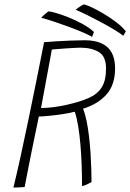

<svg xmlns="http://www.w3.org/2000/svg" viewBox="-20 -845 596 880"><path d="M41.5 14.5Q57.5 -51 75 -130.5Q92.5 -210 110.5 -297.5Q128.5 -385 146.8 -475Q165 -565 182 -651.5Q201.5 -653.5 234.2 -655.5Q267 -657.5 303.2 -659Q339.5 -660.5 368 -660.5Q413.5 -660.5 444.5 -646.8Q475.5 -633 491.5 -604.5Q507.5 -576 507.5 -532Q507.5 -457 468.8 -412.8Q430 -368.5 360.5 -346.5Q370 -324 376.8 -291Q383.5 -258 388 -219.8Q392.5 -181.5 395 -142.8Q397.5 -104 398.5 -69.8Q399.5 -35.5 399.5 -11Q395 -8 389.2 -5Q383.5 -2 377.2 0.8Q371 3.5 365.5 5.5Q360 7.5 356 7.5Q356 -40.5 354.2 -89.2Q352.5 -138 348.5 -183.5Q344.5 -229 338.2 -267.5Q332 -306 322.5 -333Q294 -325.5 260 -320.8Q226 -316 197.8 -313.5Q169.5 -311 158 -311Q157 -305.5 151.5 -279.2Q146 -253 138 -214.5Q130 -176 121.5 -133.5Q113 -91 105.5 -52.5Q98 -14 93 12Q88 12.5 79 13.2Q70 14 59.8 14.2Q49.5 14.5 41.5 14.5ZM168 -350Q221 -350 287.5 -365Q347.5 -378.5 387 -396Q426.5 -413.5 446.2 -444.8Q466 -476 466 -530.5Q466 -587.5 432.2 -607Q398.5 -626.5 348.5 -626.5Q340.5 -626.5 321.5 -625.5Q302.5 -624.5 280.5 -623Q258.5 -621.5 240.8 -620Q223 -618.5 217.5 -618Q216 -609 211 -581.5Q206 -554 199.2 -518Q192.5 -482 185.8 -446Q179 -410 174.2 -383.5Q169.5 -357 168 -350ZM545 -681Q530 -693 502.8 -709.5Q475.5 -726 443.2 -743.2Q411 -760.5 380 -775.8Q349 -791 326.5 -800.5Q332 -805 339 -809.8Q346 -814.5 352.8 -818.8Q359.5 -823 364 -825Q374 -823.5 398 -812.5Q422 -801.5 452 -784Q482 -766.5 510.2 -745.2Q538.5 -724 556.5 -702Q556 -700.5 553.5 -696Q551 -691.5 548.5 -687Q546 -682.5 545 -681ZM402 -676Q385.5 -686 356.2 -698.2Q327 -710.5 292.5 -723.2Q258 -736 225.2 -746.8Q192.5 -757.5 168.5 -763.5Q173.5 -768.5 179.8 -774.5Q186 -780.5 192.2 -785.5Q198.5 -790.5 202.5 -793Q212.5 -792.5 237.8 -785.2Q263 -778 295.2 -765Q327.5 -752 358.5 -735Q389.5 -718 410.5 -698.5Q410 -696.5 406.5 -687.5Q403 -678.5 402 -676Z"/></svg>

Font: Grandstander Thin Thin
Style: Italic
Weight: 250
Italic angle: -15°
Version: Version 1.200